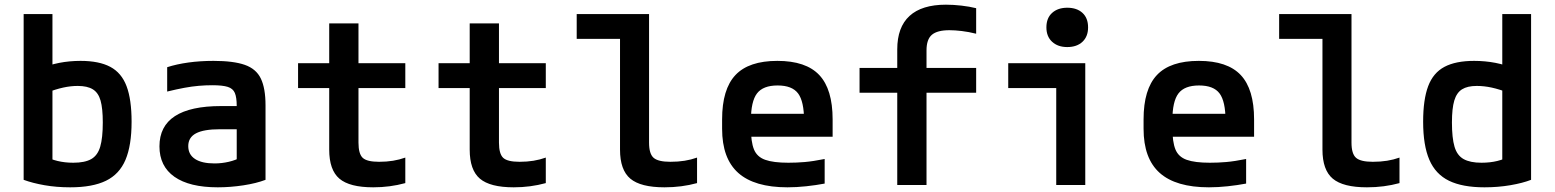

<svg xmlns="http://www.w3.org/2000/svg" viewBox="-20 -790 6640 820"><path d="M280 10Q221 10 170 1Q119 -8 81 -22V-730H204V-66L172 -123Q195 -110 226 -102.5Q257 -95 293 -95Q342 -95 369.5 -110.5Q397 -126 408 -163.5Q419 -201 419 -267Q419 -327 409.5 -360.5Q400 -394 376.5 -408.5Q353 -423 312 -423Q282 -423 250 -416Q218 -409 172 -392L150 -495Q189 -513 233 -521.5Q277 -530 324 -530Q403 -530 451 -504.5Q499 -479 520.5 -422Q542 -365 542 -270Q542 -169 516 -107.5Q490 -46 432.5 -18Q375 10 280 10Z M910 10Q789 10 725 -35Q661 -80 661 -165Q661 -251 727 -294Q793 -337 924 -337H1045V-238H919Q850 -238 817 -220.5Q784 -203 784 -166Q784 -130 813 -111Q842 -92 896 -92Q927 -92 957 -99Q987 -106 1010 -119L991 -54V-337Q991 -374 983 -393Q975 -412 952.5 -419Q930 -426 887 -426Q858 -426 829 -423.5Q800 -421 767.5 -415Q735 -409 694 -399V-503Q734 -516 784.5 -523Q835 -530 892 -530Q977 -530 1025.5 -513Q1074 -496 1094 -454.5Q1114 -413 1114 -340V-22Q1075 -7 1019.5 1.5Q964 10 910 10Z M1574 10Q1473 10 1429.5 -27Q1386 -64 1386 -151V-414H1253V-520H1386V-690H1511V-520H1711V-414H1511V-181Q1511 -133 1529 -116Q1547 -99 1599 -99Q1631 -99 1658.5 -103.5Q1686 -108 1711 -117V-8Q1678 1 1644 5.5Q1610 10 1574 10Z M2174 10Q2073 10 2029.5 -27Q1986 -64 1986 -151V-414H1853V-520H1986V-690H2111V-520H2311V-414H2111V-181Q2111 -133 2129 -116Q2147 -99 2199 -99Q2231 -99 2258.5 -103.5Q2286 -108 2311 -117V-8Q2278 1 2244 5.5Q2210 10 2174 10Z M2818 10Q2716 10 2672 -27Q2628 -64 2628 -151V-624H2443V-730H2752V-181Q2752 -133 2771.5 -116Q2791 -99 2843 -99Q2876 -99 2904 -103.5Q2932 -108 2957 -117V-8Q2924 1 2889.5 5.5Q2855 10 2818 10Z M3343 10Q3202 10 3133 -51.5Q3064 -113 3064 -240V-280Q3064 -409 3121 -469.5Q3178 -530 3300 -530Q3422 -530 3479 -469.5Q3536 -409 3536 -280V-206H3133V-304H3445L3414 -272V-275Q3414 -357 3388.5 -391Q3363 -425 3301 -425Q3239 -425 3213 -391Q3187 -357 3187 -275V-245Q3187 -184 3200 -152Q3213 -120 3248 -107.5Q3283 -95 3347 -95Q3382 -95 3417 -98Q3452 -101 3502 -111V-6Q3465 1 3423.5 5.5Q3382 10 3343 10Z M3812 0V-394H3651V-500H3812V-579Q3812 -674 3864.5 -722Q3917 -770 4020 -770Q4052 -770 4086.5 -766Q4121 -762 4149 -755V-646Q4117 -654 4087.5 -657.5Q4058 -661 4035 -661Q3983 -661 3960 -641.5Q3937 -622 3937 -575V-500H4149V-394H3937V0Z M4491 0V-414H4286V-520H4615V0ZM4538 -589Q4498 -589 4473.5 -611.5Q4449 -634 4449 -673Q4449 -713 4473.5 -735Q4498 -757 4538 -757Q4579 -757 4603 -735Q4627 -713 4627 -673Q4627 -634 4603 -611.5Q4579 -589 4538 -589Z M5143 10Q5002 10 4933 -51.5Q4864 -113 4864 -240V-280Q4864 -409 4921 -469.5Q4978 -530 5100 -530Q5222 -530 5279 -469.5Q5336 -409 5336 -280V-206H4933V-304H5245L5214 -272V-275Q5214 -357 5188.5 -391Q5163 -425 5101 -425Q5039 -425 5013 -391Q4987 -357 4987 -275V-245Q4987 -184 5000 -152Q5013 -120 5048 -107.5Q5083 -95 5147 -95Q5182 -95 5217 -98Q5252 -101 5302 -111V-6Q5265 1 5223.5 5.5Q5182 10 5143 10Z M5818 10Q5716 10 5672 -27Q5628 -64 5628 -151V-624H5443V-730H5752V-181Q5752 -133 5771.5 -116Q5791 -99 5843 -99Q5876 -99 5904 -103.5Q5932 -108 5957 -117V-8Q5924 1 5889.5 5.5Q5855 10 5818 10Z M6320 10Q6226 10 6168.5 -18Q6111 -46 6084.5 -107.5Q6058 -169 6058 -270Q6058 -365 6079.5 -422Q6101 -479 6149 -504.5Q6197 -530 6276 -530Q6323 -530 6367 -521.5Q6411 -513 6450 -495L6428 -392Q6383 -409 6350.5 -416Q6318 -423 6287 -423Q6247 -423 6224 -408.5Q6201 -394 6191 -360.5Q6181 -327 6181 -267Q6181 -201 6192 -163.5Q6203 -126 6231 -110.5Q6259 -95 6307 -95Q6344 -95 6374.5 -102.5Q6405 -110 6428 -123L6396 -66V-730H6519V-22Q6483 -8 6430.5 1Q6378 10 6320 10Z"/></svg>

Font: M PLUS Code Latin Expanded SemiBold
Style: Regular
Weight: 600
Width: 7
Designer: Coji Morishita
Foundry: UNDERFOREST DESIGN
Version: Version 1.002; ttfautohint (v1.8.3)